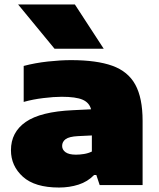

<svg xmlns="http://www.w3.org/2000/svg" viewBox="-20 -828 712 859"><path d="M244 11Q136 11 82.5 -37.2Q29 -85.5 29 -156Q29 -236.5 95.2 -282.5Q161.5 -328.5 306 -335L387.5 -339Q379.5 -369 349.5 -382Q319.5 -395 256 -395Q221 -395 173.8 -389.2Q126.5 -383.5 86 -372V-533Q137 -546.5 194.2 -552.8Q251.5 -559 298 -559Q412 -559 482.5 -533.8Q553 -508.5 585.5 -449Q618 -389.5 618 -287V0H426L411 -45H401Q372 -15 331.2 -2Q290.5 11 244 11ZM258 -175Q258 -158 273.2 -147Q288.5 -136 320 -136Q336.5 -136 355.5 -139Q374.5 -142 391 -150V-222L329 -219Q289.5 -217 273.8 -205.5Q258 -194 258 -175ZM224 -610 61 -808H315L444 -610Z"/></svg>

Font: Encode Sans Exp Black
Style: Regular
Weight: 900
Width: 7
Designer: Multiple Designers
Foundry: Impallari Type
Version: Version 3.002; ttfautohint (v1.8.3) -l 8 -r 50 -G 200 -x 14 